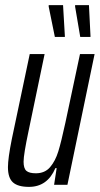

<svg xmlns="http://www.w3.org/2000/svg" viewBox="-20 -721 389 749"><path d="M11 -69Q11 -103 26 -178L96 -510H154L90 -203Q82 -165 77 -135Q72 -105 72 -90Q72 -64 83 -54.5Q94 -45 120 -45Q155 -45 175.5 -69Q196 -93 207.5 -130.5Q219 -168 235 -242L292 -510H349L243 0H191L201 -65H196Q165 8 93 8Q50 8 30.5 -9.5Q11 -27 11 -69ZM194 -577 170 -695V-701H226L233 -581V-577ZM293 -577 273 -695V-701H327L333 -581V-577Z"/></svg>

Font: Saira Ultra Condensed
Style: Italic
Weight: 400
Width: 1
Italic angle: -12°
Designer: Hector Gatti with collaboration of the Omnibus-Type team
Foundry: Omnibus-Type
Version: Version 1.001; ttfautohint (v1.8)